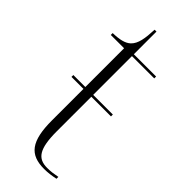

<svg xmlns="http://www.w3.org/2000/svg" viewBox="-223 -686 725 725"><g transform="rotate(45 139.5 -323.5)"><path d="M196 10C215 10 237 7 255 3V-7C234 -3 220 -1 201 -1C151 -1 129 -30 129 -125V-309H234V-319H129V-526H248V-536H129V-657H119C117 -609 112 -576 92 -557C77 -543 54 -537 16 -536V-526H87V-319H23V-309H87V-142C87 -29 119 10 196 10Z"/></g></svg>

Font: Noto Serif Display SemiCondensed ExtraLight
Style: Regular
Weight: 200
Width: 4
Designer: Monotype Design Team
Foundry: Monotype Imaging Inc.
Version: Version 2.009